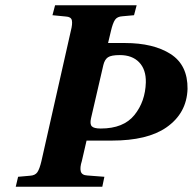

<svg xmlns="http://www.w3.org/2000/svg" viewBox="-20 -712 735 732"><path d="M40 0 49 -38 94 -42Q114 -43 122.5 -55.5Q131 -68 138 -98L250 -594Q257 -621 254 -634.5Q251 -648 231 -649L180 -654L190 -692H501L491 -654L447 -650Q427 -649 418.5 -636.5Q410 -624 403 -594L392 -548H456Q565 -548 630.5 -506Q696 -464 695 -373Q692 -280 614 -226Q542 -176 406 -176H310L292 -98Q284 -73 288 -58.5Q292 -44 313 -43L378 -38L370 0ZM327 -261Q322 -239 330 -230.5Q338 -222 364 -222Q451 -222 492.5 -273.5Q534 -325 536 -398Q537 -447 510.5 -474.5Q484 -502 437 -502Q404 -502 391.5 -493.5Q379 -485 374 -464Z"/></svg>

Font: Heuristica
Style: Bold Italic
Weight: 700
Italic angle: -13°
Version: Version 1.0.2